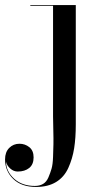

<svg xmlns="http://www.w3.org/2000/svg" viewBox="-95 -480 400 760"><path d="M205 -460V12Q205 66 198.5 107Q192 148 175.5 184.5Q159 221 127 240.5Q95 260 48 260Q-10 260 -42.5 228.5Q-75 197 -75 151Q-75 122 -58.5 105.5Q-42 89 -18 89Q4 89 21 102.5Q38 116 38 143Q38 171 20.5 185Q3 199 -25 199Q-41 199 -54.5 187Q-68 175 -71 160Q-71 198 -39.5 227Q-8 256 43 256Q62 256 75.5 248Q89 240 96.5 222.5Q104 205 109 188Q114 171 115 141Q116 111 116.5 91Q117 71 116 34.5Q115 -2 115 -20V-457H25V-460Z"/></svg>

Font: Bodoni* 72
Style: Regular
Weight: 400
Version: Version 1.003